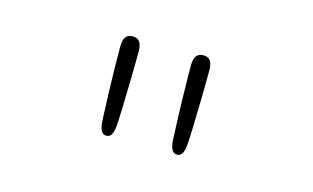

<svg xmlns="http://www.w3.org/2000/svg" viewBox="-44 -767 707 433"><g transform="rotate(15 309.5 -550.0)"><path d="M222.5 -434.5Q214.5 -434.5 210.5 -441.8Q206.5 -449 205.5 -462.5Q205 -473 203.8 -503.8Q202.5 -534.5 201.8 -571.5Q201 -608.5 201 -637.5Q201 -652 206.2 -659.2Q211.5 -666.5 222.5 -666.5Q233.5 -666.5 238.8 -659.2Q244 -652 244 -637.5Q244 -607 243.2 -570.2Q242.5 -533.5 241.5 -503.2Q240.5 -473 239.5 -462.5Q238.5 -449 234.5 -441.8Q230.5 -434.5 222.5 -434.5ZM387.5 -434.5Q379.5 -434.5 375.5 -441.8Q371.5 -449 370.5 -462.5Q370 -473 368.8 -503.8Q367.5 -534.5 366.8 -571.5Q366 -608.5 366 -637.5Q366 -652 371.2 -659.2Q376.5 -666.5 387.5 -666.5Q398.5 -666.5 403.8 -659.2Q409 -652 409 -637.5Q409 -607 408.2 -570.2Q407.5 -533.5 406.5 -503.2Q405.5 -473 404.5 -462.5Q403.5 -449 399.5 -441.8Q395.5 -434.5 387.5 -434.5Z"/></g></svg>

Font: Sono ExtraLight Monospace ExtraLight
Style: Regular
Weight: 250
Version: Version 2.112